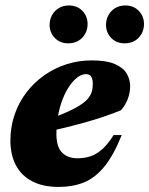

<svg xmlns="http://www.w3.org/2000/svg" viewBox="-20 -686 560 720"><path d="M302 -408Q287 -408 271.2 -396.5Q255.5 -385 241 -364.2Q226.5 -343.5 215.5 -315.5Q204.5 -287.5 198 -254.2Q191.5 -221 191.5 -184.5Q191.5 -135.5 212.5 -114Q233.5 -92.5 270.5 -92.5Q297.5 -92.5 320.2 -100.2Q343 -108 364 -127Q385 -146 406 -179.5H436.5Q405.5 -102.5 370.5 -60.2Q335.5 -18 293.8 -1.5Q252 15 200.5 15Q140.5 15 100 -6.5Q59.5 -28 39.2 -67Q19 -106 19 -159Q19 -210.5 34.8 -256.2Q50.5 -302 79 -339.2Q107.5 -376.5 145.8 -403.5Q184 -430.5 229.2 -445Q274.5 -459.5 324 -459.5Q377 -459.5 408.5 -446.8Q440 -434 454 -412Q468 -390 468 -362.5Q468 -337.5 458.8 -314Q449.5 -290.5 433.5 -272.5Q404.5 -260.5 369.8 -248.8Q335 -237 297.2 -226.5Q259.5 -216 220.5 -206.5Q181.5 -197 144 -189.5L145.5 -232Q191.5 -248.5 223.8 -262.5Q256 -276.5 276.5 -289.2Q297 -302 308.2 -314.5Q319.5 -327 323.8 -341Q328 -355 328 -371.5Q328 -384 325.2 -392Q322.5 -400 316.8 -404Q311 -408 302 -408ZM235.5 -523.5Q205 -523.5 185.5 -543.8Q166 -564 166 -592.5Q166 -612.5 175.2 -629.2Q184.5 -646 200.8 -655.8Q217 -665.5 238.5 -665.5Q269.5 -665.5 289 -645.2Q308.5 -625 308.5 -595.5Q308.5 -576 299.5 -559.5Q290.5 -543 274.2 -533.2Q258 -523.5 235.5 -523.5ZM447 -523.5Q416.5 -523.5 397 -543.8Q377.5 -564 377.5 -592.5Q377.5 -612.5 386.8 -629.2Q396 -646 412.2 -655.8Q428.5 -665.5 450 -665.5Q481 -665.5 500.5 -645.2Q520 -625 520 -595.5Q520 -576 511 -559.5Q502 -543 485.8 -533.2Q469.5 -523.5 447 -523.5Z"/></svg>

Font: Newsreader 24pt ExtraBold
Style: Italic
Weight: 800
Italic angle: -17°
Designer: Hugues Gentile
Foundry: Production Type
Version: Version 1.003